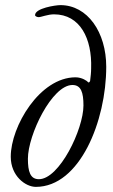

<svg xmlns="http://www.w3.org/2000/svg" viewBox="-20 -716 440 750"><path d="M120 14C292 14 395 -244 395 -455C395 -590 322 -696 216 -696C197 -696 117 -684 117 -657C117 -652 126 -649 131 -649C141 -649 166 -660 191 -660C293 -660 340 -565 336 -449C336 -433 334 -416 332 -400C331 -397 329 -394 326 -394C325 -394 324 -394 323 -396C321 -399 301 -414 275 -414C135 -414 22 -222 22 -104C22 -28 80 14 120 14ZM132 -16C98 -16 89 -46 89 -96C89 -189 183 -384 263 -384C297 -384 306 -354 306 -304C306 -211 212 -16 132 -16Z"/></svg>

Font: EB Garamond
Style: Italic
Weight: 400
Italic angle: -17.2°
Designer: Georg Duffner and Octavio Pardo
Foundry: Georg Duffner
Version: Version 1.000;PS 001.000;hotconv 1.0.88;makeotf.lib2.5.64775